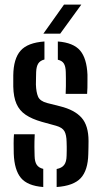

<svg xmlns="http://www.w3.org/2000/svg" viewBox="-20 -782 428 810"><path d="M38 -134Q37.5 -157 37.5 -177.5Q37.5 -198 39 -215.5H126.5Q125 -184 125.2 -162.2Q125.5 -140.5 126 -124Q126.5 -99.5 135 -86.8Q143.5 -74 162.5 -69.5V7Q96 2 68.2 -31.5Q40.5 -65 38 -134ZM219 7V-69Q240.5 -73 250.5 -86Q260.5 -99 261 -124.5Q261.5 -139 261.5 -147.2Q261.5 -155.5 261.5 -163Q261.5 -170.5 261 -183Q260.5 -213 251.8 -228.5Q243 -244 216.5 -251.5L156.5 -268Q114.5 -280 88.2 -297.8Q62 -315.5 49.5 -344Q37 -372.5 36 -416.5Q36 -431.5 36 -442Q36 -452.5 36 -464.5Q37 -534.5 66.8 -568.2Q96.5 -602 167.5 -607V-531Q149.5 -526.5 141.5 -514.2Q133.5 -502 132.5 -478Q132.5 -470.5 132 -457.5Q131.5 -444.5 131.5 -425.5Q132.5 -393.5 140.5 -374.5Q148.5 -355.5 178.5 -347.5L234 -333.5Q294.5 -318.5 324 -285.5Q353.5 -252.5 353.5 -187Q353.5 -171.5 353.2 -159.5Q353 -147.5 352.5 -132Q351 -63.5 320.8 -30.8Q290.5 2 219 7ZM257 -386Q258 -401 258 -418.5Q258 -436 258 -451.8Q258 -467.5 257.5 -478Q257 -501.5 249.5 -513.8Q242 -526 224 -530V-607Q289.5 -602 317.8 -569Q346 -536 349 -467Q349 -459 349 -443.8Q349 -428.5 348.8 -412.2Q348.5 -396 347.5 -386ZM163 -640 250 -762.5H323L234 -640Z"/></svg>

Font: Big Shoulders Stencil Text Thin SemiBold
Style: Regular
Weight: 600
Version: Version 2.001